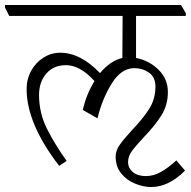

<svg xmlns="http://www.w3.org/2000/svg" viewBox="-49 -654 767 772"><path d="M698 -601V-590H498V-421Q550 -411 588 -374Q626 -337 626 -284Q626 -232 600.5 -191Q575 -150 529 -102Q496 -67 481 -46Q466 -25 466 -3Q466 22 485.5 38Q505 54 537 54Q568 54 597 38Q626 22 660 -9L695 32Q629 98 559 98Q528 98 494.5 84.5Q461 71 438.5 43.5Q416 16 416 -24Q416 -48 431.5 -70.5Q447 -93 481 -130Q526 -177 551 -216.5Q576 -256 576 -306Q576 -344 550 -362Q524 -380 491 -380Q438 -380 399.5 -317Q361 -254 343 -178L284 -212Q298 -275 331 -328Q273 -392 216 -392Q167 -392 137.5 -358.5Q108 -325 108 -272Q108 -199 140.5 -135Q173 -71 219 -7L189 13Q58 -157 58 -296Q58 -336 76.5 -369.5Q95 -403 126 -422.5Q157 -442 193 -442Q275 -442 353 -360Q395 -410 443 -421L444 -590H-12L-29 -624V-634H679Z"/></svg>

Font: Martel UltraLight
Style: Regular
Weight: 250
Designer: Dan Reynolds
Foundry: Dan Reynolds
Version: Version 1.001; ttfautohint (v1.1) -l 5 -r 5 -G 72 -x 0 -D la